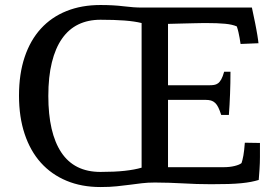

<svg xmlns="http://www.w3.org/2000/svg" viewBox="-20 -732 1094 770"><path d="M1003.4 -638.7Q1005.9 -626.5 1008.1 -614Q1010.3 -601.6 1012.2 -590.6Q1014.2 -579.6 1015.1 -571.3Q1016.1 -563 1016.6 -558.6L944.8 -555.7L940.9 -580.1Q939 -590.8 936.3 -602.8Q933.6 -614.7 929.7 -626Q912.6 -633.8 882.8 -636.7Q853 -639.6 804.2 -639.6Q798.3 -639.6 788.8 -639.4Q779.3 -639.2 762.2 -638.9Q745.1 -638.7 719 -637.9Q692.9 -637.2 653.8 -636.2V-390.1H819.8Q830.1 -390.1 838.4 -391.4Q846.7 -392.6 854 -397.7Q861.3 -402.8 867.4 -413.8Q873.5 -424.8 878.9 -444.3H904.3Q904.3 -399.9 902.6 -355.2Q900.9 -310.5 897.9 -271H867.2Q861.3 -289.1 855.7 -300.8Q850.1 -312.5 842.8 -319.3Q835.4 -326.2 826.2 -328.9Q816.9 -331.5 803.7 -331.5H653.8V-61.5H876.5Q901.4 -61.5 921.1 -66.4Q940.9 -71.3 948.7 -78.1Q952.6 -89.4 956.1 -108.4Q959.5 -127.4 961.9 -159.7Q974.1 -159.7 991 -159.2Q1007.8 -158.7 1022.5 -158.7V-102.1Q1022.5 -78.6 1020.8 -53.2Q1019 -27.8 1017.6 -10.3Q1002.9 -5.9 986.6 -2.7Q970.2 0.5 948.2 2.7Q926.3 4.9 896.7 5.9Q867.2 6.8 826.7 6.8Q796.4 6.8 768.6 5.9Q740.7 4.9 713.4 3.4Q686 2 658.4 1Q630.9 0 601.1 0Q572.3 0 548.6 2.9Q524.9 5.9 500.5 9Q476.1 12.2 448.2 15.1Q420.4 18.1 382.8 18.1Q307.1 18.1 246.8 -7.1Q186.5 -32.2 144 -79.3Q101.6 -126.5 78.9 -194.6Q56.2 -262.7 56.2 -348.6Q56.2 -435.5 78.9 -503.2Q101.6 -570.8 144 -617.2Q186.5 -663.6 246.8 -687.7Q307.1 -711.9 382.8 -711.9Q435.1 -711.9 475.8 -706.8Q516.6 -701.7 547.9 -701.7H990.2ZM173.8 -347.2Q173.8 -199.2 225.8 -120.8Q277.8 -42.5 382.8 -42.5Q439 -42.5 479.5 -46.9Q520 -51.3 547.9 -59.6V-639.6Q520 -646.5 479.5 -649.7Q439 -652.8 382.8 -652.8Q333 -652.8 294.2 -634Q255.4 -615.2 228.8 -577.1Q202.1 -539.1 188 -481.7Q173.8 -424.3 173.8 -347.2Z"/></svg>

Font: Tienne
Style: Regular
Weight: 400
Designer: vernon adams
Foundry: vernon adams
Version: Version 1.001